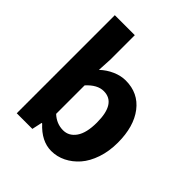

<svg xmlns="http://www.w3.org/2000/svg" viewBox="-200 -856 1001 1001"><g transform="rotate(45 300.0 -355.5)"><path d="M337.9 12.2Q265.6 12.2 203.1 -56.2H199.2L187 0H71.8V-723.1H219.2V-543.9L214.8 -462.9Q244.1 -490.7 280.8 -506.8Q317.4 -522.9 353 -522.9Q445.8 -522.9 499.5 -452.9Q553.2 -382.8 553.2 -264.2Q553.2 -200.7 535.2 -147.7Q517.1 -94.7 487.1 -60.3Q457 -25.9 418.5 -6.8Q379.9 12.2 337.9 12.2ZM305.2 -107.9Q348.1 -107.9 375 -146.5Q401.9 -185.1 401.9 -261.2Q401.9 -402.8 311 -402.8Q264.2 -402.8 219.2 -353V-143.1Q256.8 -107.9 305.2 -107.9Z"/></g></svg>

Font: Office Code Pro D Bold
Style: Regular
Weight: 700
Designer: Nathan Rutzky & Paul D. Hunt
Foundry: Adobe Systems Incorporated
Version: Version 1.004;PS 001.004;hotconv 1.0.70;makeotf.lib2.5.58329